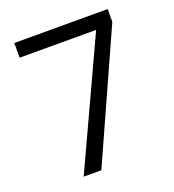

<svg xmlns="http://www.w3.org/2000/svg" viewBox="-130 -816 833 918"><g transform="rotate(-20 286.0 -357.0)"><path d="M139.2 0 435.1 -639.2H45.9V-713.9H521V-648.9L229 0Z"/></g></svg>

Font: f02265186
Style: Regular
Weight: 400
Foundry: Ascender Corporation
Version: Version 1.10